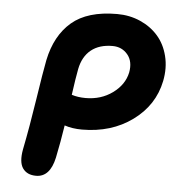

<svg xmlns="http://www.w3.org/2000/svg" viewBox="-49 -713 690 744"><g transform="rotate(5 296.0 -341.0)"><path d="M118.2 -15.1Q83 -15.1 66.4 -38.8Q49.8 -62.5 59.1 -112.8Q77.1 -202.6 93.5 -310.3Q109.9 -418 119.1 -464.8Q139.2 -562 200.7 -614.5Q262.2 -667 377 -667Q425.8 -667 467.3 -648.7Q508.8 -630.4 536.6 -598.6Q564.5 -566.9 575.9 -521.2Q587.4 -475.6 577.1 -423.8Q557.6 -328.1 475.8 -268.6Q394 -209 279.8 -209Q242.2 -209 211.9 -219.2Q201.7 -152.8 189 -91.8Q172.4 -15.1 118.2 -15.1ZM245.1 -441.9Q238.3 -407.2 229 -339.8Q253.4 -332 283.2 -332Q343.3 -332 387.9 -364.5Q432.6 -397 442.9 -444.8Q451.2 -488.3 429 -515.1Q406.7 -542 370.1 -542Q318.8 -542 286.9 -516.4Q254.9 -490.7 245.1 -441.9Z"/></g></svg>

Font: Shantell Sans Irregular
Style: Italic
Weight: 600
Italic angle: -11.31°
Designer: Stephen Nixon, Anya Danilova, Shantell Martin
Foundry: Arrow Type
Version: Version 1.006;[9816181b4]